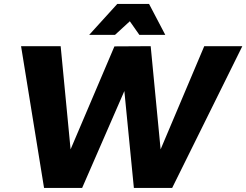

<svg xmlns="http://www.w3.org/2000/svg" viewBox="-20 -928 1216 948"><path d="M796 -756H668L621 -823L548 -756H420.5L559 -908.5H716ZM830 0H641L594 -478.5L385.5 0H197.5L84 -700H279.5L328.5 -190.5L545 -699L724 -700L773 -190.5L988.5 -700H1176.5Z"/></svg>

Font: Argentum Sans
Style: Bold Italic
Weight: 700
Italic angle: -11°
Designer: Julieta Ulanovsky (font), Cristiano Sobral (main changes and remaster)
Foundry: Julieta Ulanovsky (font), Cristiano Sobral (main changes and remaster)
Version: Version 2.007;June 15, 2022;FontCreator 14.0.0.2814 64-bit; 